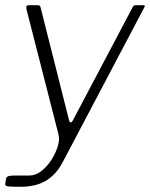

<svg xmlns="http://www.w3.org/2000/svg" viewBox="-35 -550 574 735"><path d="M45 165Q17 165 0.5 164Q-16 163 -15 155L-12 135Q-11 128 -4.5 125Q2 122 20 122H77Q101 122 123 105Q145 88 161.5 62.5Q178 37 186 10.5Q194 -16 189 -35L66 -516Q63 -530 75 -530H109Q119 -530 120 -523L229 -91Q231 -82 235.5 -81.5Q240 -81 246 -93L472 -521Q474 -526 477 -528Q480 -530 484 -530H514Q523 -530 517 -521L206 69Q192 96 174.5 114.5Q157 133 137 144Q117 155 94 160Q71 165 45 165Z"/></svg>

Font: Libre Franklin Thin ExtraLight
Style: Italic
Weight: 250
Italic angle: -8°
Version: Version 3.000